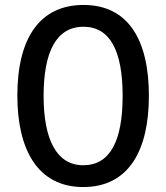

<svg xmlns="http://www.w3.org/2000/svg" viewBox="-20 -745 671 775"><path d="M581 -358C581 -585 497 -725 317 -725C142 -725 50 -593 50 -359C50 -143 131 10 316 10C501 10 581 -140 581 -358ZM156 -358C156 -535 207 -637 317 -637C424 -637 475 -540 475 -358C475 -177 425 -78 316 -78C209 -78 156 -181 156 -358Z"/></svg>

Font: Noto Sans Armenian Condensed Medium
Style: Regular
Weight: 500
Width: 3
Designer: Monotype Design Team
Foundry: Monotype Imaging Inc.
Version: Version 2.008